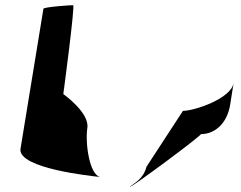

<svg xmlns="http://www.w3.org/2000/svg" viewBox="-20 -723 934 743"><path d="M59 -145C54 -71 331 -42 368 -38C326 -46 309 -170 318 -228C327 -287 225 -359 225 -359C226 -366 271 -703 263 -703C252 -703 149 -696 148 -689ZM368 -38H373ZM482 0C480 10 768 -204 757 -204C817 -204 861 -252 871 -320L884 -402C875 -342 733 -294 688 -294L547 -78C534 -30 504 -18 482 0Z"/></svg>

Font: Ampere
Style: CndIta
Weight: 400
Version: Version 1